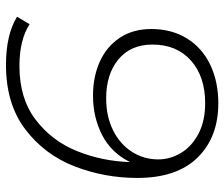

<svg xmlns="http://www.w3.org/2000/svg" viewBox="-74 -671 750 642"><g transform="rotate(90 301.0 -350.0)"><path d="M575 -434Q575 -325 536.5 -225Q498 -125 413 -60Q328 5 197 5Q96 5 36 -32L61 -74Q113 -40 201 -40Q309 -40 380 -94Q451 -148 485 -232Q519 -316 522 -410Q491 -347 431.5 -316.5Q372 -286 300 -286Q236 -286 185.5 -309Q135 -332 106 -376Q77 -420 77 -481Q77 -549 108.5 -600Q140 -651 196.5 -678Q253 -705 325 -705Q439 -705 507 -635.5Q575 -566 575 -434ZM513 -504Q513 -544 491.5 -580Q470 -616 427.5 -638.5Q385 -661 325 -661Q236 -661 182.5 -613.5Q129 -566 129 -485Q129 -412 178.5 -371Q228 -330 309 -330Q369 -330 415.5 -353Q462 -376 487.5 -416Q513 -456 513 -504Z"/></g></svg>

Font: Montserrat Alternates Light
Style: Italic
Weight: 300
Italic angle: -11.3°
Designer: Julieta Ulanovsky
Foundry: Julieta Ulanovsky
Version: Version 7.200